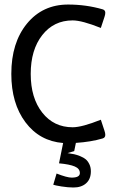

<svg xmlns="http://www.w3.org/2000/svg" viewBox="-20 -625 520 845"><path d="M29.8 -299.8Q29.8 -437 98.6 -521Q167.5 -605 279.8 -605Q358.9 -605 431.6 -584Q443.4 -580.6 443.4 -568.8Q443.4 -561 439.9 -550.8L423.8 -502Q340.8 -535.2 299.8 -535.2Q216.8 -535.2 166 -470.5Q115.2 -405.8 115.2 -299.8Q115.2 -193.8 166 -129.4Q216.8 -64.9 299.8 -64.9Q340.8 -64.9 423.8 -98.1L439.9 -49.3Q443.4 -39.1 443.4 -31.2Q443.4 -19 431.6 -15.6Q380.4 -0.5 314 3.9L306.6 40L277.3 48.8Q294.4 51.3 306.2 53.7Q317.9 56.2 333 62.3Q348.1 68.4 357.4 76.2Q366.7 84 373.3 97.7Q379.9 111.3 379.9 128.9Q379.9 163.1 359.1 181.6Q338.4 200.2 303.2 200.2Q279.8 200.2 250.7 195.6Q221.7 190.9 214.4 188L229 138.7Q274.9 156.7 295.4 156.7Q331.5 156.7 331.5 136.7Q331.5 117.2 309.1 107.7Q286.6 98.1 239.7 93.8L257.8 4.4Q154.3 -3.9 92 -86.9Q29.8 -169.9 29.8 -299.8Z"/></svg>

Font: Nikodecs
Style: Medium
Weight: 500
Version: Version 0.29